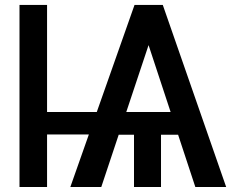

<svg xmlns="http://www.w3.org/2000/svg" viewBox="-20 -747 986 767"><path d="M418.7 -299.7V-209.9H138.1V-299.7ZM168 -727.3V0H57.9V-727.3ZM603.3 -656.2 384.6 0H261L517.4 -727.3H590.2ZM760.3 0 542.6 -660.5 557.5 -727.3H630.3L883.5 0ZM748.2 -299.7V-208.8H387.1V-299.7ZM623.2 -265.6V0H515.3V-265.6Z"/></svg>

Font: InterMG Medium
Style: Regular
Weight: 500
Designer: Rasmus Andersson
Foundry: rsms
Version: Version 3.019;December 26, 2023;FontCreator 15.0.0.2955 64-b